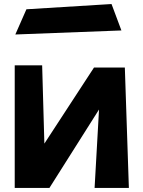

<svg xmlns="http://www.w3.org/2000/svg" viewBox="-20 -905 711 952"><path d="M111 -859 533 -885 582 -754 56 -734ZM471 -362 225 27H53V-581H189L200 -193L446 -570H599L619 27H449Z"/></svg>

Font: OpenDyslexic
Style: Bold
Weight: 800
Designer: Abbie Gonzalez
Version: Version 0.920;hotconv 1.0.109;makeotfexe 2.5.65596